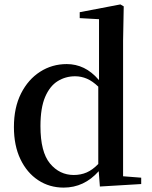

<svg xmlns="http://www.w3.org/2000/svg" viewBox="-20 -833 686 869"><path d="M432.1 11.2 426.8 -58.1Q360.8 16.1 268.1 16.1Q203.6 16.1 152.6 -17.6Q101.6 -51.3 72.3 -112.8Q43 -174.3 43 -257.8Q43 -346.2 75.2 -409.9Q107.4 -473.6 161.6 -508.3Q215.8 -543 282.2 -543Q323.2 -543 359.4 -525.6Q395.5 -508.3 428.2 -470.2V-746.1L340.8 -751V-777.8L524.9 -813L540 -804.2L537.1 -648.9V-35.2L619.1 -28.8V0ZM424.8 -90.8V-440.9Q398.9 -465.8 373.3 -476.8Q347.7 -487.8 319.8 -487.8Q276.9 -487.8 241.2 -465.8Q205.6 -443.8 184.3 -394.3Q163.1 -344.7 163.1 -262.2Q163.1 -145 206.3 -93Q249.5 -41 314 -41Q345.7 -41 372.3 -52.5Q398.9 -64 424.8 -90.8Z"/></svg>

Font: Source Han Serif TW SemiBold
Style: Regular
Weight: 600
Designer: Ryoko NISHIZUKA Ë•øÂ°öÊ∂ºÂ≠ê (kana & ideographs); Frank Grie√ühammer (Latin, Greek & Cyrillic); Wenlong ZHANG Âº†ÊñáÈæô 
Foundry: Adobe
Version: Version 2.003;hotconv 1.1.1;makeotfexe 2.6.0